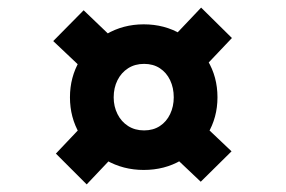

<svg xmlns="http://www.w3.org/2000/svg" viewBox="-20 -559 751 505"><path d="M358 -112Q304 -112 259.5 -137.5Q215 -163 189.5 -206.5Q164 -250 164 -303Q164 -356 189.5 -399.5Q215 -443 259.5 -469Q304 -495 358 -495Q413 -495 456.5 -469Q500 -443 526 -400Q552 -357 552 -303Q552 -250 526 -206.5Q500 -163 456.5 -137.5Q413 -112 358 -112ZM208 -74 127 -155 217 -250 297 -168ZM213 -363 120 -451 200 -532 294 -442ZM359 -216Q383 -216 400.5 -227.5Q418 -239 427.5 -259Q437 -279 437 -303Q437 -328 427.5 -348Q418 -368 400.5 -379.5Q383 -391 359 -391Q335 -391 317 -379.5Q299 -368 289 -348Q279 -328 279 -303Q279 -279 289 -259Q299 -239 317 -227.5Q335 -216 359 -216ZM508 -81 414 -170 494 -251 589 -161ZM498 -362 417 -442 509 -539 590 -459Z"/></svg>

Font: Lexend Giga Medium
Style: Regular
Weight: 500
Designer: Bonnie Shaver-Troup, Thomas Jockin
Foundry: Lexend
Version: Version 1.007